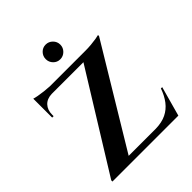

<svg xmlns="http://www.w3.org/2000/svg" viewBox="-214 -905 1034 1034"><g transform="rotate(-45 303.5 -388.0)"><path d="M543 -613Q543 -613 543 -609Q543 -605 543 -605L178 0H40V-9L384 -565H54V-601H437Q457 -601 479.5 -603Q502 -605 519.5 -608Q537 -611 543 -613ZM540 -36 533 0H106V-36ZM589 -170 542 0H372L406 -36Q453 -37 486 -53Q519 -69 542 -99Q565 -129 579 -170ZM54 -567H143V-565Q106 -564 85.5 -542Q65 -520 65 -484V-473H54ZM54 -617Q63 -614 81.5 -610.5Q100 -607 122.5 -604.5Q145 -602 164 -601L54 -591ZM307 -664Q284 -664 268 -680.5Q252 -697 252 -720Q252 -743 268 -759.5Q284 -776 307 -776Q330 -776 346.5 -759.5Q363 -743 363 -720Q363 -697 346.5 -680.5Q330 -664 307 -664Z"/></g></svg>

Font: Cinzel SemiBold
Style: Regular
Weight: 600
Designer: Natanael Gama
Version: Version 2.000